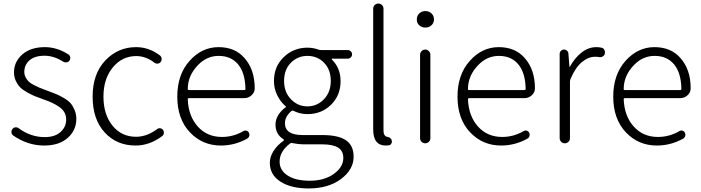

<svg xmlns="http://www.w3.org/2000/svg" viewBox="-20 -815 3989 1092"><path d="M231.4 12.7Q137.7 12.7 55.7 -43.9Q44.9 -51.8 44.9 -65.4Q44.9 -74.2 50.8 -81.1Q56.6 -89.8 67.4 -90.8Q78.1 -91.8 85.9 -85.9Q154.3 -35.2 234.4 -35.2Q292 -35.2 324.2 -64Q356.4 -92.8 356.4 -135.7Q356.4 -158.2 345.7 -176.8Q335 -195.3 314 -209Q293 -222.7 273.9 -231.4Q254.9 -240.2 226.6 -250Q196.3 -260.7 178.2 -268.1Q160.2 -275.4 134.8 -289.6Q109.4 -303.7 95.2 -317.9Q81.1 -332 70.3 -354.5Q59.6 -377 59.6 -403.3Q59.6 -463.9 106.9 -505.4Q154.3 -546.9 235.4 -546.9Q304.7 -546.9 370.1 -504.9Q377.9 -499 379.4 -488.8Q380.9 -478.5 375 -470.2Q369.1 -461.9 358.9 -460.4Q348.6 -459 339.8 -463.9Q287.1 -498 233.4 -498Q176.8 -498 147.5 -471.7Q118.2 -445.3 118.2 -406.2Q118.2 -388.7 126 -374.5Q133.8 -360.4 143.1 -351.1Q152.3 -341.8 172.4 -331.5Q192.4 -321.3 204.1 -316.4Q215.8 -311.5 242.2 -301.8Q246.1 -300.8 252.9 -297.9Q284.2 -286.1 300.8 -279.3Q317.4 -272.5 342.8 -257.8Q368.2 -243.2 380.9 -228.5Q393.6 -213.9 403.8 -190.4Q414.1 -167 414.1 -138.7Q414.1 -74.2 365.2 -30.8Q316.4 12.7 231.4 12.7Z M751 12.7Q643.6 12.7 575.2 -62Q506.8 -136.7 506.8 -265.6Q506.8 -394.5 578.6 -470.7Q650.4 -546.9 753.9 -546.9Q828.1 -546.9 890.6 -499Q898.4 -492.2 899.4 -481.4Q900.4 -470.7 893.6 -461.9Q886.7 -454.1 876.5 -453.1Q866.2 -452.1 857.4 -459Q809.6 -496.1 754.9 -496.1Q674.8 -496.1 621.6 -431.6Q568.4 -367.2 568.4 -265.6Q568.4 -164.1 619.6 -100.6Q670.9 -37.1 753.9 -37.1Q815.4 -37.1 874 -81.1Q881.8 -86.9 891.6 -85.4Q901.4 -84 907.2 -76.2Q912.1 -69.3 912.1 -60.5Q912.1 -47.9 902.3 -41Q831.1 12.7 751 12.7Z M1236.3 12.7Q1130.9 12.7 1059.6 -63Q988.3 -138.7 988.3 -265.6Q988.3 -390.6 1058.1 -468.8Q1127.9 -546.9 1222.7 -546.9Q1316.4 -546.9 1370.1 -485.4Q1428.7 -419.9 1428.7 -312.5Q1428.7 -290 1411.1 -273.4Q1393.6 -256.8 1368.2 -256.8H1054.7Q1047.9 -256.8 1047.9 -250Q1051.8 -154.3 1105 -95.2Q1158.2 -36.1 1242.2 -36.1Q1307.6 -36.1 1364.3 -69.3Q1372.1 -74.2 1381.8 -71.8Q1391.6 -69.3 1395.5 -60.5Q1400.4 -51.8 1397.5 -41.5Q1394.5 -31.2 1385.7 -26.4Q1315.4 12.7 1236.3 12.7ZM1047.9 -308.6Q1047.9 -302.7 1054.7 -302.7H1368.2Q1376 -302.7 1376 -309.6Q1376 -310.5 1376 -310.5Q1374 -401.4 1334 -449.2Q1293.9 -497.1 1223.6 -497.1Q1157.2 -497.1 1107.4 -446.3Q1047.9 -385.7 1047.9 -308.6Z M1735.4 256.8Q1634.8 256.8 1574.7 217.8Q1514.6 178.7 1514.6 111.3Q1514.6 77.1 1535.6 43.9Q1556.6 10.7 1592.8 -14.6Q1594.7 -15.6 1594.7 -18.6Q1594.7 -19.5 1594.2 -20.5Q1593.8 -21.5 1592.8 -22.5Q1546.9 -50.8 1546.9 -106.4Q1546.9 -161.1 1604.5 -205.1Q1606.4 -206.1 1606.4 -208Q1606.4 -210 1604.5 -210.9Q1576.2 -234.4 1557.1 -272.5Q1538.1 -310.5 1538.1 -354.5Q1538.1 -436.5 1593.8 -490.2Q1649.4 -543.9 1728.5 -543.9Q1761.7 -543.9 1793 -532.2Q1800.8 -530.3 1807.6 -530.3H1958Q1967.8 -530.3 1975.1 -522.9Q1982.4 -515.6 1982.4 -505.9Q1982.4 -496.1 1975.1 -488.8Q1967.8 -481.4 1958 -481.4H1869.1Q1867.2 -481.4 1866.7 -480Q1866.2 -478.5 1867.2 -476.6Q1917 -428.7 1917 -353.5Q1917 -272.5 1862.8 -219.2Q1808.6 -166 1728.5 -166Q1685.5 -166 1649.4 -184.6Q1642.6 -187.5 1637.7 -183.6Q1600.6 -152.3 1600.6 -114.3Q1600.6 -46.9 1701.2 -46.9H1812.5Q1904.3 -46.9 1947.8 -17.1Q1991.2 12.7 1991.2 76.2Q1991.2 149.4 1919.4 203.1Q1847.7 256.8 1735.4 256.8ZM1728.5 -210Q1783.2 -210 1822.3 -250.5Q1861.3 -291 1861.3 -354.5Q1861.3 -418.9 1823.2 -458Q1785.2 -497.1 1728.5 -497.1Q1672.9 -497.1 1634.3 -458Q1595.7 -418.9 1595.7 -354.5Q1595.7 -291 1634.8 -250.5Q1673.8 -210 1728.5 -210ZM1742.2 212.9Q1825.2 212.9 1878.9 173.8Q1932.6 134.8 1932.6 84Q1932.6 43 1902.8 24.4Q1873 5.9 1811.5 5.9H1703.1Q1679.7 5.9 1643.6 -1Q1641.6 -2 1639.6 -2Q1633.8 -2 1629.9 1Q1570.3 45.9 1570.3 104.5Q1570.3 153.3 1615.7 183.1Q1661.1 212.9 1742.2 212.9Z M2173.8 12.7Q2102.5 12.7 2102.5 -79.1V-765.6Q2102.5 -778.3 2111.3 -786.6Q2120.1 -794.9 2131.8 -794.9Q2143.6 -794.9 2152.3 -786.6Q2161.1 -778.3 2161.1 -765.6V-73.2Q2161.1 -56.6 2166.5 -47.9Q2171.9 -39.1 2180.7 -37.1Q2205.1 -33.2 2208 -15.6Q2209 -13.7 2209 -10.7Q2209 -3.9 2205.1 2.9Q2200.2 10.7 2190.4 11.7Q2182.6 12.7 2173.8 12.7Z M2369.1 -29.3V-503.9Q2369.1 -515.6 2377.9 -524.4Q2386.7 -533.2 2398.4 -533.2Q2410.2 -533.2 2418.9 -524.4Q2427.7 -515.6 2427.7 -503.9V-29.3Q2427.7 -16.6 2418.9 -8.3Q2410.2 0 2398.4 0Q2386.7 0 2377.9 -8.3Q2369.1 -16.6 2369.1 -29.3ZM2399.4 -658.2Q2378.9 -658.2 2364.7 -670.9Q2350.6 -683.6 2350.6 -704.1Q2350.6 -725.6 2364.7 -738.8Q2378.9 -752 2399.4 -752Q2419.9 -752 2434.1 -738.8Q2448.2 -725.6 2448.2 -704.1Q2448.2 -684.6 2434.1 -671.4Q2419.9 -658.2 2399.4 -658.2Z M2830.1 12.7Q2724.6 12.7 2653.3 -63Q2582 -138.7 2582 -265.6Q2582 -390.6 2651.9 -468.8Q2721.7 -546.9 2816.4 -546.9Q2910.2 -546.9 2963.9 -485.4Q3022.5 -419.9 3022.5 -312.5Q3022.5 -290 3004.9 -273.4Q2987.3 -256.8 2961.9 -256.8H2648.4Q2641.6 -256.8 2641.6 -250Q2645.5 -154.3 2698.7 -95.2Q2752 -36.1 2835.9 -36.1Q2901.4 -36.1 2958 -69.3Q2965.8 -74.2 2975.6 -71.8Q2985.4 -69.3 2989.3 -60.5Q2994.1 -51.8 2991.2 -41.5Q2988.3 -31.2 2979.5 -26.4Q2909.2 12.7 2830.1 12.7ZM2641.6 -308.6Q2641.6 -302.7 2648.4 -302.7H2961.9Q2969.7 -302.7 2969.7 -309.6Q2969.7 -310.5 2969.7 -310.5Q2967.8 -401.4 2927.7 -449.2Q2887.7 -497.1 2817.4 -497.1Q2751 -497.1 2701.2 -446.3Q2641.6 -385.7 2641.6 -308.6Z M3163.1 -29.3V-508.8Q3163.1 -518.6 3170.4 -525.9Q3177.7 -533.2 3187.5 -533.2Q3197.3 -533.2 3205.1 -526.4Q3212.9 -519.5 3212.9 -508.8L3218.8 -434.6Q3218.8 -433.6 3219.7 -433.6Q3220.7 -433.6 3220.7 -434.6Q3249 -486.3 3288.1 -516.6Q3327.1 -546.9 3371.1 -546.9Q3387.7 -546.9 3400.4 -543.9Q3412.1 -542 3417 -531.2Q3420.9 -524.4 3420.9 -516.6Q3420.9 -512.7 3419.9 -508.8Q3417 -499 3407.7 -493.7Q3398.4 -488.3 3387.7 -490.2Q3378.9 -492.2 3364.3 -492.2Q3326.2 -492.2 3289.1 -461.4Q3252 -430.7 3224.6 -365.2Q3221.7 -358.4 3221.7 -350.6V-29.3Q3221.7 -16.6 3212.9 -8.3Q3204.1 0 3192.4 0Q3180.7 0 3171.9 -8.3Q3163.1 -16.6 3163.1 -29.3Z M3715.8 12.7Q3610.4 12.7 3539.1 -63Q3467.8 -138.7 3467.8 -265.6Q3467.8 -390.6 3537.6 -468.8Q3607.4 -546.9 3702.1 -546.9Q3795.9 -546.9 3849.6 -485.4Q3908.2 -419.9 3908.2 -312.5Q3908.2 -290 3890.6 -273.4Q3873 -256.8 3847.7 -256.8H3534.2Q3527.3 -256.8 3527.3 -250Q3531.2 -154.3 3584.5 -95.2Q3637.7 -36.1 3721.7 -36.1Q3787.1 -36.1 3843.8 -69.3Q3851.6 -74.2 3861.3 -71.8Q3871.1 -69.3 3875 -60.5Q3879.9 -51.8 3877 -41.5Q3874 -31.2 3865.2 -26.4Q3794.9 12.7 3715.8 12.7ZM3527.3 -308.6Q3527.3 -302.7 3534.2 -302.7H3847.7Q3855.5 -302.7 3855.5 -309.6Q3855.5 -310.5 3855.5 -310.5Q3853.5 -401.4 3813.5 -449.2Q3773.4 -497.1 3703.1 -497.1Q3636.7 -497.1 3586.9 -446.3Q3527.3 -385.7 3527.3 -308.6Z"/></svg>

Font: Gen Jyuu Gothic Light
Style: Regular
Weight: 200
Designer: [Source Han Sans]
Ryoko NISHIZUKA  (kana & ideographs); Paul D. Hunt (Latin, Greek & Cyrillic); Wenlong ZHANG  (bopomofo
Version: Version 1.002.20150607